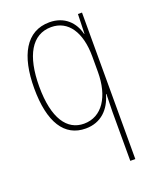

<svg xmlns="http://www.w3.org/2000/svg" viewBox="-143 -620 756 935"><g transform="rotate(-20 235.0 -152.5)"><path d="M368 -22V232H394V-527H373L370 -426H368C353 -488 306 -537 228 -537C107 -537 49 -429 49 -260C49 -83 109 10 219 10C299 10 348 -42 368 -114H370C369 -83 368 -42 368 -22ZM219 -15C132 -15 75 -93 75 -260C75 -419 128 -512 228 -512C316 -512 368 -435 368 -309V-229C368 -102 313 -15 219 -15Z"/></g></svg>

Font: Noto Sans Condensed Thin
Style: Regular
Weight: 100
Width: 3
Designer: Monotype Design Team
Foundry: Monotype Imaging Inc.
Version: Version 2.013